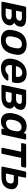

<svg xmlns="http://www.w3.org/2000/svg" viewBox="1709 -2279 580 4038"><g transform="rotate(90 1999.0 -260.0)"><path d="M35 0Q25 0 19.5 -7Q14 -14 16 -24L117 -496Q119 -506 127 -513Q135 -520 145 -520H367Q469 -520 511 -481Q553 -442 538 -376Q530 -336 508.5 -310.5Q487 -285 456 -268Q480 -257 494 -239Q508 -221 512.5 -198.5Q517 -176 511 -151Q496 -79 434 -39.5Q372 0 268 0ZM158 -90H286Q325 -90 352.5 -105Q380 -120 387 -152Q394 -185 375 -200Q356 -215 313 -215H184ZM204 -308H320Q358 -308 383 -324.5Q408 -341 414 -373Q421 -405 402 -417.5Q383 -430 346 -430H230Z M820 10Q744 10 693.5 -18Q643 -46 621.5 -97Q600 -148 611 -216Q614 -234 619.5 -260Q625 -286 630 -304Q648 -373 685.5 -423.5Q723 -474 781.5 -502Q840 -530 920 -530Q996 -530 1046.5 -502Q1097 -474 1119 -423.5Q1141 -373 1130 -304Q1126 -286 1121 -260Q1116 -234 1111 -216Q1093 -148 1056.5 -97Q1020 -46 961.5 -18Q903 10 820 10ZM830 -89Q884 -89 921.5 -122.5Q959 -156 976 -221Q980 -236 985 -260Q990 -284 993 -299Q1004 -364 984 -397.5Q964 -431 910 -431Q857 -431 819 -397.5Q781 -364 765 -299Q761 -284 755.5 -260Q750 -236 748 -221Q737 -156 756.5 -122.5Q776 -89 830 -89Z M1413 10Q1340 10 1291.5 -19Q1243 -48 1224.5 -103Q1206 -158 1219 -236Q1221 -246 1224 -261.5Q1227 -277 1230 -286Q1250 -362 1292 -416.5Q1334 -471 1394.5 -500.5Q1455 -530 1528 -530Q1609 -530 1656 -496.5Q1703 -463 1718.5 -403.5Q1734 -344 1719 -266L1714 -245Q1712 -235 1703.5 -228Q1695 -221 1684 -221H1352Q1352 -221 1351.5 -218Q1351 -215 1350 -213Q1345 -178 1351 -148.5Q1357 -119 1377.5 -101Q1398 -83 1432 -83Q1460 -83 1481 -91.5Q1502 -100 1515.5 -111Q1529 -122 1536 -129Q1548 -141 1554 -143.5Q1560 -146 1571 -146H1658Q1667 -146 1672 -140Q1677 -134 1675 -125Q1670 -109 1650 -86Q1630 -63 1596 -41Q1562 -19 1515.5 -4.5Q1469 10 1413 10ZM1370 -305H1591L1592 -308Q1602 -347 1594.5 -376.5Q1587 -406 1565.5 -422.5Q1544 -439 1509 -439Q1474 -439 1446 -422.5Q1418 -406 1399 -376.5Q1380 -347 1371 -308Z M1784 0Q1774 0 1768.5 -7Q1763 -14 1765 -24L1866 -496Q1868 -506 1876 -513Q1884 -520 1894 -520H2116Q2218 -520 2260 -481Q2302 -442 2287 -376Q2279 -336 2257.5 -310.5Q2236 -285 2205 -268Q2229 -257 2243 -239Q2257 -221 2261.5 -198.5Q2266 -176 2260 -151Q2245 -79 2183 -39.5Q2121 0 2017 0ZM1907 -90H2035Q2074 -90 2101.5 -105Q2129 -120 2136 -152Q2143 -185 2124 -200Q2105 -215 2062 -215H1933ZM1953 -308H2069Q2107 -308 2132 -324.5Q2157 -341 2163 -373Q2170 -405 2151 -417.5Q2132 -430 2095 -430H1979Z M2531 10Q2479 10 2443 -7.5Q2407 -25 2386.5 -57Q2366 -89 2360 -132.5Q2354 -176 2362 -228Q2366 -246 2369 -260.5Q2372 -275 2376 -293Q2389 -343 2410.5 -386Q2432 -429 2463.5 -461.5Q2495 -494 2537.5 -512Q2580 -530 2635 -530Q2697 -530 2729.5 -510.5Q2762 -491 2780 -463L2787 -496Q2789 -506 2797 -513Q2805 -520 2815 -520H2894Q2904 -520 2910 -513Q2916 -506 2914 -496L2813 -24Q2811 -14 2803 -7Q2795 0 2785 0H2706Q2695 0 2689.5 -7Q2684 -14 2686 -24L2694 -61Q2664 -30 2628 -10Q2592 10 2531 10ZM2576 -97Q2618 -97 2648 -116Q2678 -135 2696.5 -164.5Q2715 -194 2723 -225Q2728 -243 2732 -263.5Q2736 -284 2739 -302Q2745 -332 2740 -359.5Q2735 -387 2714.5 -405Q2694 -423 2653 -423Q2614 -423 2586.5 -404.5Q2559 -386 2541 -356Q2523 -326 2512 -290Q2508 -275 2505 -260Q2502 -245 2500 -230Q2495 -194 2497.5 -164Q2500 -134 2518.5 -115.5Q2537 -97 2576 -97Z M3108 0Q3097 0 3092 -7Q3087 -14 3088 -24L3171 -414H3009Q2998 -414 2993 -421Q2988 -428 2990 -439L3002 -496Q3004 -506 3012 -513Q3020 -520 3031 -520H3485Q3496 -520 3501.5 -513Q3507 -506 3505 -496L3493 -439Q3491 -428 3482.5 -421Q3474 -414 3463 -414H3301L3217 -24Q3216 -14 3207.5 -7Q3199 0 3189 0Z M3503 0Q3493 0 3487.5 -7Q3482 -14 3484 -24L3585 -496Q3587 -506 3595 -513Q3603 -520 3613 -520H3697Q3707 -520 3712.5 -513Q3718 -506 3716 -496L3687 -352H3789Q3854 -353 3894.5 -330.5Q3935 -308 3951 -268Q3967 -228 3955 -175Q3943 -117 3910 -78Q3877 -39 3825.5 -19.5Q3774 0 3706 0ZM3628 -95H3722Q3772 -95 3799 -113Q3826 -131 3836 -175Q3845 -218 3827 -239Q3809 -260 3758 -260H3664Z"/></g></svg>

Font: Rubik Medium
Style: Italic
Weight: 500
Italic angle: -12°
Designer: Hubert and Fischer
Foundry: Hubert and Fischer
Version: Version 2.300;gftools[0.9.30]